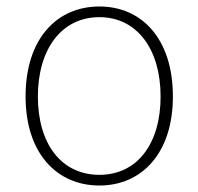

<svg xmlns="http://www.w3.org/2000/svg" viewBox="-20 -560 613 593"><path d="M287 13C417 13 514 -86 514 -262C514 -441 417 -540 287 -540C156 -540 59 -441 59 -262C59 -86 156 13 287 13ZM287 -20C170 -20 97 -115 97 -262C97 -408 170 -507 287 -507C403 -507 476 -408 476 -262C476 -115 403 -20 287 -20Z"/></svg>

Font: Harano Aji Gothic KR ExtraLight
Style: Regular
Weight: 250
Foundry: Masamichi Hosoda
Version: HaranoAjiGothicKR-ExtraLight version 20220220;ttx 4.29.1